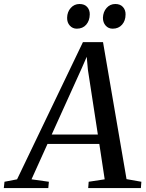

<svg xmlns="http://www.w3.org/2000/svg" viewBox="-86 -964 750 984"><path d="M-66.5 0 -63 -32.5 1.5 -45 339 -748H442L562.5 -46L638.5 -32.5L636 0H366L368.5 -32.5L450.5 -45L423 -226.5H157.5L75.5 -45L164.5 -32.5L161.5 0ZM179 -274.5H415.5L364.5 -606.5L358.5 -673L332.5 -613.5ZM307.5 -817Q286 -817 271.8 -832.8Q257.5 -848.5 258 -873Q258.5 -903 276.5 -923.2Q294.5 -943.5 321.5 -943.5Q347.5 -943.5 361 -928Q374.5 -912.5 374 -890Q373.5 -858 355.8 -837.5Q338 -817 307.5 -817ZM491.5 -817Q469.5 -817 455.5 -832.8Q441.5 -848.5 441.5 -873Q442.5 -903 460.2 -923.2Q478 -943.5 505 -943.5Q530.5 -943.5 544.2 -928Q558 -912.5 557.5 -890Q557.5 -858 539.5 -837.5Q521.5 -817 491.5 -817Z"/></svg>

Font: Merriweather 60pt
Style: Italic
Weight: 400
Italic angle: -7.8°
Version: Version 2.101